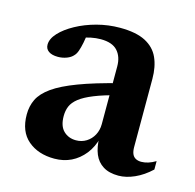

<svg xmlns="http://www.w3.org/2000/svg" viewBox="-76 -527 627 617"><g transform="rotate(15 237.5 -218.5)"><path d="M299 -277.5 303 -238.5Q255 -226.5 224.8 -214.2Q194.5 -202 178 -189Q161.5 -176 155.2 -161.2Q149 -146.5 149 -128.5Q149 -95 165.5 -79Q182 -63 207 -63Q226 -63 241.2 -72.5Q256.5 -82 265.2 -98.2Q274 -114.5 274 -134.5V-326.5Q274 -359 256.5 -378.2Q239 -397.5 200.5 -397.5Q185 -397.5 167.5 -394Q150 -390.5 135.5 -384L155.5 -413.5Q153 -389.5 149.5 -372.2Q146 -355 142 -343.8Q138 -332.5 132 -326.5Q124.5 -317.5 110.5 -312.2Q96.5 -307 81.5 -307Q61.5 -307 50.5 -314.8Q39.5 -322.5 39.5 -336.5Q39.5 -356 57.8 -375.8Q76 -395.5 106.5 -412.2Q137 -429 174.5 -439Q212 -449 251 -449Q304.5 -449 335.8 -432.8Q367 -416.5 380.2 -387Q393.5 -357.5 393.5 -317V-90.5Q393.5 -77 397.2 -68Q401 -59 408.8 -54.8Q416.5 -50.5 427.5 -50.5Q438.5 -50.5 450.5 -54.2Q462.5 -58 475 -65.5V-37.5Q449.5 -13.5 421.5 -1Q393.5 11.5 368 11.5Q337 11.5 317 -1Q297 -13.5 287.5 -36.2Q278 -59 277.5 -90L281.5 -92.5Q273 -59 254.5 -35.8Q236 -12.5 210.8 -0.2Q185.5 12 155 12Q101 12 67 -17Q33 -46 33 -102.5Q33 -130.5 44.2 -153.5Q55.5 -176.5 84.2 -197Q113 -217.5 165.2 -237.2Q217.5 -257 299 -277.5Z"/></g></svg>

Font: Newsreader 24pt SemiBold
Style: Regular
Weight: 600
Designer: Hugues Gentile
Foundry: Production Type
Version: Version 1.003